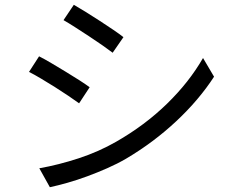

<svg xmlns="http://www.w3.org/2000/svg" viewBox="-20 -754 996 801"><path d="M288 -734Q309 -722 338 -704Q367 -686 397 -666.5Q427 -647 453.5 -629Q480 -611 495 -599L450 -534Q433 -547 406.5 -565.5Q380 -584 351 -603Q322 -622 294 -640Q266 -658 245 -670ZM144 -52Q224 -66 308 -93.5Q392 -121 465 -163Q584 -231 676.5 -321Q769 -411 827 -512L873 -434Q810 -337 715.5 -248.5Q621 -160 506 -92Q470 -71 428 -52.5Q386 -34 344 -18.5Q302 -3 261.5 8.5Q221 20 188 27ZM143 -519Q165 -508 194.5 -490.5Q224 -473 254.5 -454.5Q285 -436 311.5 -419Q338 -402 354 -390L310 -323Q292 -336 265.5 -354Q239 -372 209.5 -390.5Q180 -409 151.5 -426Q123 -443 101 -454Z"/></svg>

Font: Kinto Sans
Style: Regular
Weight: 400
Designer: Authors: Ryoko NISHIZUKA  (kana & ideographs); Paul D. Hunt (Latin, Greek & Cyrillic); Wenlong ZHANG  (bopomofo); Sandol
Foundry: Adobe Systems Incorporated, ookami Inc.
Version: Version 0.001